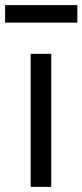

<svg xmlns="http://www.w3.org/2000/svg" viewBox="-34 -725 320 745"><path d="M85 0H165V-516.1H85ZM-14.2 -705.1V-637.2H266.1V-705.1Z"/></svg>

Font: Plexus Sans
Style: Regular
Weight: 400
Version: Version 2.001;PS 002.001;hotconv 1.0.70;makeotf.lib2.5.58329